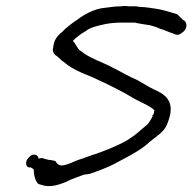

<svg xmlns="http://www.w3.org/2000/svg" viewBox="-20 -642 640 638"><path d="M76 -119C62 -107 64 -83 81 -86C84 -85 88 -83 92 -79C92 -61 97 -41 107 -31C113 -29 119 -27 127 -25C154 -20 177 -29 198 -37C219 -48 237 -53 260 -62C265 -62 270 -63 277 -64C304 -73 334 -84 359 -97C396 -117 438 -137 469 -163C477 -171 490 -180 502 -190C523 -206 533 -218 541 -245C562 -307 527 -330 489 -346C471 -355 453 -367 436 -376C407 -388 382 -404 353 -418C320 -436 276 -449 248 -473C241 -476 239 -483 235 -488C232 -493 227 -502 222 -506C230 -515 242 -524 252 -531C254 -532 258 -534 260 -536C261 -536 262 -537 264 -538C280 -552 308 -557 330 -562C351 -566 368 -567 392 -567H427C444 -563 461 -561 479 -558L499 -552L513 -546C527 -543 542 -534 555 -531C564 -526 574 -523 584 -533C603 -543 605 -569 588 -576C582 -581 575 -590 568 -595C547 -601 521 -610 498 -613C481 -615 464 -619 444 -619C435 -622 420 -621 409 -621C403 -622 397 -622 391 -622C387 -621 383 -621 379 -621C370 -621 361 -620 352 -619L328 -616C293 -613 260 -594 236 -576C227 -570 218 -564 210 -557C203 -551 195 -546 189 -538C176 -528 162 -514 159 -496C157 -492 158 -489 157 -486C152 -469 161 -460 171 -454C179 -448 184 -440 192 -436C209 -421 229 -410 252 -400L288 -385C338 -362 384 -340 430 -312C452 -300 475 -292 493 -276L492 -271C492 -265 490 -261 486 -258L487 -256C484 -249 476 -234 469 -228L435 -199C429 -194 423 -189 416 -185C409 -181 406 -177 399 -174C382 -164 362 -156 342 -147L303 -132C281 -126 262 -117 241 -111C224 -105 209 -96 192 -93C177 -89 168 -99 164 -107C159 -108 155 -109 150 -110C139 -110 128 -115 119 -117L108 -115C108 -120 105 -123 102 -126C91 -131 83 -127 76 -119Z"/></svg>

Font: Scribbler
Style: Ita
Weight: 400
Designer: Mew Too
Foundry: Cannot Into Space Fonts
Version: Version 1.001